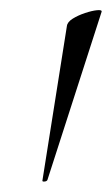

<svg xmlns="http://www.w3.org/2000/svg" viewBox="-20 -660 219 376"><path d="M63 -306 111 -609Q112 -617 122.5 -623.5Q133 -630 146.5 -634.5Q160 -639 170 -640Q180 -641 179 -637L73 -308Q72 -305 67.5 -304.5Q63 -304 63 -306Z"/></svg>

Font: Cormorant Light
Style: Italic
Weight: 300
Italic angle: -10°
Designer: Christian Thalmann (Catharsis Fonts)
Foundry: Catharsis Fonts
Version: Version 4.000